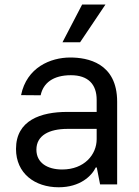

<svg xmlns="http://www.w3.org/2000/svg" viewBox="-20 -803 605 836"><path d="M235.4 12.4C329.5 12.4 379.3 -37.3 397 -73.9H401.3L415.8 0H490.1V-360.1C490.1 -529.8 360.1 -552.6 285.9 -552.6C199.6 -552.6 96.2 -509.2 71.7 -388.8L157 -388.1C168 -441.1 210.9 -475.5 288.7 -475.5C363.6 -475.5 400.9 -436.1 400.9 -368.3V-315.7H272.7C158 -315.7 49.7 -279.5 49.7 -154.5C49.7 -47.9 131.7 12.4 235.4 12.4ZM138.5 -151.3C138.5 -213.4 194.2 -241.5 272.7 -241.8H400.9V-197.1C400.9 -130 347.3 -65 250.7 -65C185.7 -65 138.5 -94.5 138.5 -151.3ZM252.1 -619H328.8L439.3 -783.4H337.7Z"/></svg>

Font: GiG Sans Text
Style: Regular
Weight: 400
Designer: Andreas Faust
Version: Version 1.100;FEAKit 1.0